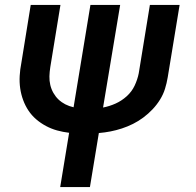

<svg xmlns="http://www.w3.org/2000/svg" viewBox="-20 -540 790 775"><path d="M223 215 259 -4Q234 -7 210.5 -13.5Q187 -20 165.5 -31.5Q144 -43 126 -58.5Q108 -74 95 -93.5Q82 -113 73.5 -136Q65 -159 61.5 -183.5Q58 -208 59.5 -234Q61 -260 66 -285L104 -520H224L183 -269Q180 -250 179.5 -232Q179 -214 183 -197Q187 -180 195.5 -165Q204 -150 216 -138.5Q228 -127 243.5 -119Q259 -111 277 -107L345 -520H465L396 -106Q422 -111 446.5 -122Q471 -133 491.5 -151.5Q512 -170 523.5 -194.5Q535 -219 540 -244L585 -520H705L657 -228Q653 -204 646 -181.5Q639 -159 626 -138Q613 -117 596 -99Q579 -81 559 -66Q539 -51 517 -40Q495 -29 472 -21.5Q449 -14 426 -9.5Q403 -5 379 -3L343 215Z"/></svg>

Font: Zed Sans Extended
Style: Bold Italic
Weight: 700
Width: 7
Italic angle: -9°
Designer: Belleve Invis
Foundry: Belleve Invis
Version: Version 1.0.0; ttfautohint (v1.8.4)